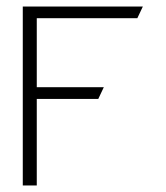

<svg xmlns="http://www.w3.org/2000/svg" viewBox="-20 -585 510 590"><path d="M50 -15H93V-281H282L299 -317H93V-529H402L419 -565H50Z"/></svg>

Font: Charger Sport
Style: HL
Weight: 100
Designer: Jasper
Foundry: Cannot Into Space Fonts
Version: Version 1.1